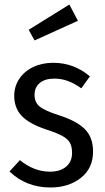

<svg xmlns="http://www.w3.org/2000/svg" viewBox="-20 -817 465 850"><path d="M378 -479 340 -426Q309 -448 280.5 -458.5Q252 -469 220 -469Q180 -469 156.5 -450Q133 -431 133 -397Q133 -364 155.5 -345.5Q178 -327 240 -307Q319 -282 355.5 -245.5Q392 -209 392 -146Q392 -72 338 -29.5Q284 13 203 13Q96 13 22 -58L68 -108Q131 -57 201 -57Q246 -57 272.5 -79Q299 -101 299 -140Q299 -168 289.5 -185Q280 -202 255.5 -215.5Q231 -229 184 -244Q109 -269 76 -304Q43 -339 43 -393Q43 -434 65 -467.5Q87 -501 126.5 -520Q166 -539 216 -539Q307 -539 378 -479ZM325 -725 133 -638 107 -685 287 -797Z"/></svg>

Font: Fira Sans Condensed
Style: Regular
Weight: 400
Width: 3
Designer: bBox Type GmbH & Carrois Corporate GbR & Edenspiekermann AG
Foundry: bBox Type GmbH & Carrois Corporate GbR & Edenspiekermann AG
Version: Version 4.301